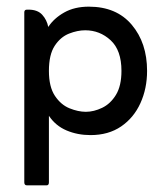

<svg xmlns="http://www.w3.org/2000/svg" viewBox="-20 -397 499 577"><path d="M127 -49V151Q127 160 120 160H61Q53 160 53 151V-360Q53 -368 61 -368H66Q93 -368 107 -352.5Q121 -337 125 -316Q142 -342 173 -359.5Q204 -377 247 -377Q330 -377 376 -322.5Q422 -268 422 -184Q422 -131 402 -87Q382 -43 344 -17Q306 9 252 9Q213 9 180 -5Q147 -19 127 -49ZM238 -61Q262 -61 287 -73Q312 -85 328.5 -112Q345 -139 345 -184Q345 -246 312.5 -276Q280 -306 236 -306Q213 -306 187.5 -296Q162 -286 144.5 -259.5Q127 -233 127 -184Q127 -136 145 -109Q163 -82 189 -71.5Q215 -61 238 -61Z"/></svg>

Font: Zain
Style: Regular
Weight: 400
Designer: Zain,Boutros
Foundry: Mobile Telecommunications Company (Zain), 2024
Version: Version 1.51; ttfautohint (v1.8.4)